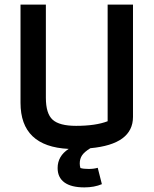

<svg xmlns="http://www.w3.org/2000/svg" viewBox="-20 -638 666 833"><path d="M230 91Q230 39 278 8Q69 -2 69 -192V-618H179V-214Q179 -145 208.5 -118.5Q238 -92 310 -92Q395 -92 447 -112V-618H557V-131Q557 -12 372 5Q346 21 336 36Q326 51 326 71Q326 82 329 91Q342 95 365 95Q387 95 404 90L422 161Q389 175 346 175Q289 175 259.5 153.5Q230 132 230 91Z"/></svg>

Font: Athiti SemiBold
Style: Regular
Weight: 600
Designer: CadsonDemak Team
Foundry: CadsonDemak
Version: Version 1.032